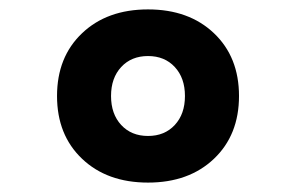

<svg xmlns="http://www.w3.org/2000/svg" viewBox="-20 -723 626 406"><path d="M293 -336.9Q206.5 -336.9 153.6 -387.2Q100.6 -437.5 100.6 -520Q100.6 -602.5 153.6 -652.8Q206.5 -703.1 293 -703.1Q379.4 -703.1 432.4 -652.8Q485.4 -602.5 485.4 -520Q485.4 -437.5 432.4 -387.2Q379.4 -336.9 293 -336.9ZM293 -435.5Q328.1 -435.5 349.6 -458.7Q371.1 -481.9 371.1 -520Q371.1 -558.1 349.6 -581.3Q328.1 -604.5 293 -604.5Q257.8 -604.5 236.3 -581.3Q214.8 -558.1 214.8 -520Q214.8 -481.9 236.3 -458.7Q257.8 -435.5 293 -435.5Z"/></svg>

Font: Cascadia Code PL
Style: Bold
Weight: 700
Monospace: yes
Designer: Aaron Bell
Foundry: Saja Typeworks
Version: Version 2404.023; ttfautohint (v1.8.4)